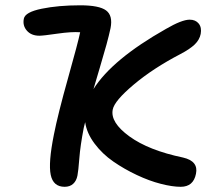

<svg xmlns="http://www.w3.org/2000/svg" viewBox="-20 -655 835 731"><path d="M226.1 56.2Q182.6 56.2 173.1 10.7Q163.6 -34.7 185.1 -142.1Q200.7 -221.2 239 -357.4Q277.3 -493.7 285.2 -532.2Q252.9 -534.7 198.7 -526.9Q144.5 -519 129.9 -519Q99.1 -519 82.3 -538.3Q65.4 -557.6 70.8 -584Q75.7 -608.9 138.9 -621.8Q202.1 -634.8 285.2 -634.8Q357.9 -634.8 384 -615.2Q410.2 -595.7 400.9 -547.9Q395 -520.5 385.5 -485.6Q376 -450.7 359.4 -395.3Q342.8 -339.8 335.9 -315.9Q407.2 -429.2 611.8 -544.9Q672.4 -580.1 702.1 -580.1Q724.6 -580.1 736.6 -565.2Q748.5 -550.3 744.1 -525.9Q739.7 -503.4 721.2 -485.6Q702.6 -467.8 667 -449.2Q563 -395 489.3 -333Q415.5 -271 409.2 -237.8Q399.4 -189 472.7 -135.7Q545.9 -82.5 676.8 -55.2Q736.3 -41.5 726.1 6.8Q716.3 56.2 668 56.2Q636.2 56.2 592.3 44.9Q548.3 33.7 500.7 11.2Q453.1 -11.2 411.4 -40Q369.6 -68.8 339.8 -108.6Q310.1 -148.4 304.2 -189.9Q303.2 -186.5 301.5 -179Q299.8 -171.4 298.8 -168Q285.6 -99.6 282 -51.5Q278.3 -3.4 274.9 13.2Q271 33.7 258.5 44.9Q246.1 56.2 226.1 56.2Z"/></svg>

Font: Shantell Sans Irregular Bouncy
Style: Italic
Weight: 500
Italic angle: -11.31°
Designer: Stephen Nixon, Anya Danilova, Shantell Martin
Foundry: Arrow Type
Version: Version 1.006;[9816181b4]